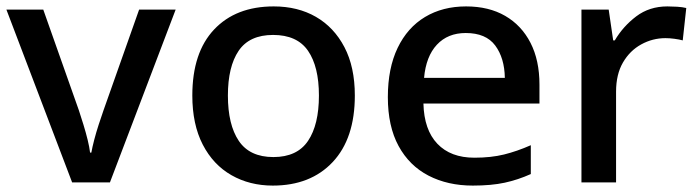

<svg xmlns="http://www.w3.org/2000/svg" viewBox="-20 -569 2178 599"><path d="M205 0 0 -539H115L226 -225Q233 -204 240.5 -179.5Q248 -155 253.5 -132.5Q259 -110 261 -93H265Q268 -110 274 -133Q280 -156 288 -180.5Q296 -205 303 -225L414 -539H528L323 0Z M1087 -271Q1087 -137 1018 -63.5Q949 10 831 10Q759 10 702 -22.5Q645 -55 612.5 -118Q580 -181 580 -271Q580 -405 648 -477Q716 -549 834 -549Q909 -549 965.5 -516.5Q1022 -484 1054.5 -422Q1087 -360 1087 -271ZM691 -271Q691 -180 725 -129.5Q759 -79 833 -79Q907 -79 941 -129.5Q975 -180 975 -271Q975 -361 941 -410.5Q907 -460 832 -460Q758 -460 724.5 -410.5Q691 -361 691 -271Z M1434 -549Q1505 -549 1556 -519.5Q1607 -490 1635 -435.5Q1663 -381 1663 -305V-246H1301Q1303 -164 1344.5 -120.5Q1386 -77 1460 -77Q1512 -77 1552.5 -87Q1593 -97 1636 -116V-26Q1596 -8 1554.5 1Q1513 10 1455 10Q1377 10 1317 -21Q1257 -52 1223.5 -113.5Q1190 -175 1190 -266Q1190 -356 1220.5 -419.5Q1251 -483 1306 -516Q1361 -549 1434 -549ZM1433 -466Q1377 -466 1343 -429.5Q1309 -393 1303 -326H1555Q1554 -388 1525 -427Q1496 -466 1433 -466Z M2062 -549Q2076 -549 2092.5 -548Q2109 -547 2121 -544L2110 -443Q2099 -446 2084 -448Q2069 -450 2056 -450Q2016 -450 1980.5 -430.5Q1945 -411 1923.5 -374Q1902 -337 1902 -283V0H1794V-539H1879L1893 -443H1898Q1924 -487 1965 -518Q2006 -549 2062 -549Z"/></svg>

Font: Noto Sans Adlam Unjoined Medium
Style: Regular
Weight: 500
Version: Version 3.001